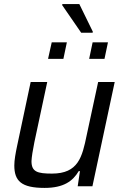

<svg xmlns="http://www.w3.org/2000/svg" viewBox="-20 -911 606 939"><path d="M284 -886 377 -751H433L434 -756L368 -891H285ZM233 -704 215 -623H290L307 -704ZM433 -704 416 -623H491L508 -704ZM198 8C291 8 336 -25 365 -74H371L360 0H432L541 -510H460L404 -250C382 -143 363 -62 234 -62C162 -62 134 -71 134 -123C135 -144 140 -175 148 -215L211 -510H130L64 -199C56 -161 50 -128 50 -102C50 -26 84 8 198 8Z"/></svg>

Font: Saira UNSAM
Style: Italic
Weight: 400
Italic angle: -12°
Designer: Hector Gatti with collaboration of the Omnibus-Type team
Foundry: Omnibus-Type
Version: Version 0.072;PS 000.072;hotconv 1.0.88;makeotf.lib2.5.64775